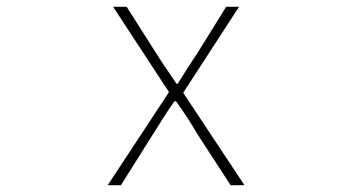

<svg xmlns="http://www.w3.org/2000/svg" viewBox="-20 -547 1040 567"><path d="M298 0H337L432 -151C453 -184 473 -217 495 -248H500C522 -217 544 -184 563 -151L661 0H702L521 -273L686 -527H648L561 -387C541 -358 524 -330 505 -300H501C481 -330 461 -358 443 -387L354 -527H314L479 -275Z"/></svg>

Font: Harano Aji Gothic CN ExtraLight
Style: Regular
Weight: 250
Foundry: Masamichi Hosoda
Version: HaranoAjiGothicCN-ExtraLight version 20230610;ttx 4.39.4